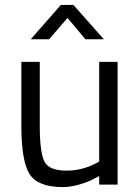

<svg xmlns="http://www.w3.org/2000/svg" viewBox="-20 -752 571 782"><path d="M459 -500V0H384V-35L363 -24Q342 -12 305 -1Q268 10 236 10Q134 10 100.5 -43Q67 -96 67 -239Q67 -239 67 -500H142V-240Q142 -131 161 -94Q180 -57 250.5 -57Q321 -57 384 -94V-500ZM105 -592 228 -732H279L403 -592H328L255 -679L180 -592Z"/></svg>

Font: TitilliumWeb-Regular
Style: Regular
Weight: 400
Version: Version 1.001;PS 57.000;hotconv 1.0.70;makeotf.lib2.5.55311